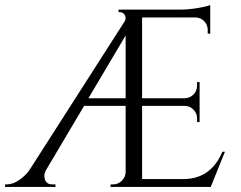

<svg xmlns="http://www.w3.org/2000/svg" viewBox="-29 -738 951 758"><path d="M803 0H407L408 -10H417Q437 -10 451.5 -24Q466 -38 467 -58V-320H303L153 -67Q146 -54 146 -44.5Q146 -35 149 -27Q157 -10 177 -10Q179 -10 180 -10H190V0H-9V-10H-2Q22 -10 48.5 -28.5Q75 -47 90 -71L464 -655Q470 -668 463.5 -679Q457 -690 443 -690H439V-700H682Q713 -700 750 -706Q787 -712 801 -718V-605H791V-620Q791 -640 777 -654.5Q763 -669 743 -669H532V-350H701Q721 -351 735 -365Q749 -379 749 -400V-414H759V-256H749V-271Q749 -291 735 -305Q721 -319 702 -320H532V-31H696Q804 -32 849 -139H859ZM467 -350V-598L320 -350Z"/></svg>

Font: Cinzel
Style: Regular
Weight: 400
Designer: Natanael Gama
Version: Version 1.001;PS 001.001;hotconv 1.0.56;makeotf.lib2.0.21325